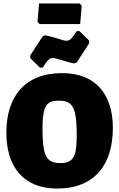

<svg xmlns="http://www.w3.org/2000/svg" viewBox="-20 -1084 693 1116"><path d="M341 -659C123 -659 17 -522 17 -312C17 -121 111 12 312 12C532 12 636 -130 636 -340C636 -531 540 -659 341 -659ZM323 -499C380 -499 405 -478 417 -422C423 -393 426 -352 426 -297C426 -254 423 -221 418 -198C405 -150 378 -136 330 -136C273 -136 247 -158 236 -213C230 -242 227 -284 227 -339C227 -382 230 -415 236 -438C247 -487 276 -499 323 -499ZM498 -848 442 -903H426C413 -884 403 -870 395 -861C387 -852 377 -847 366 -847C359 -847 342 -851 315 -860C282 -870 258 -876 243 -879L228 -873L156 -762V-746L212 -691H228C241 -710 251 -725 259 -734C267 -743 277 -747 288 -747C295 -747 312 -743 339 -734C372 -724 396 -718 411 -715L426 -721L498 -832ZM455 -1051 443 -1064H207L198 -957L210 -944H446Z"/></svg>

Font: Luna Sans Black
Style: Regular
Weight: 900
Designer: Juan Pablo del Peral
Foundry: Huerta Tipografica
Version: Version 2.001; ttfautohint (v1.5)